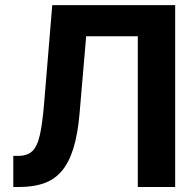

<svg xmlns="http://www.w3.org/2000/svg" viewBox="-20 -748 784 768"><path d="M33.2 0V-124.5H52.7Q88.9 -124.5 108.9 -143.1Q128.9 -161.6 139.4 -207.8Q149.9 -253.9 156.7 -337.4L189 -727.5H680.7V0H531.2V-603H324.7L298.3 -294.9Q291 -209.5 272.9 -152.6Q254.9 -95.7 225.3 -62Q195.8 -28.3 153.8 -14.2Q111.8 0 56.2 0Z"/></svg>

Font: Inter 18pt
Style: Bold
Weight: 700
Designer: Rasmus Andersson
Foundry: rsms
Version: Version 4.001;git-66647c0bb